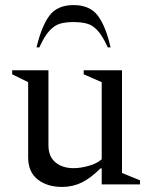

<svg xmlns="http://www.w3.org/2000/svg" viewBox="-20 -727 601 757"><path d="M225 10Q166 10 128.5 -19.5Q91 -49 91 -107V-403L28 -434V-450H171V-154Q171 -110 198.5 -87Q226 -64 270 -64Q297 -64 329.5 -73Q362 -82 381 -99V-403L310 -434V-450H461V-45L532 -16V0H381V-63H376Q338 -25 302.5 -7.5Q267 10 225 10ZM124 -540Q144 -624 175 -665.5Q206 -707 270 -707Q334 -707 365.5 -665.5Q397 -624 416 -540H405Q384 -586 364.5 -607Q345 -628 322.5 -634Q300 -640 270 -640Q240 -640 218 -634Q196 -628 176 -607Q156 -586 135 -540Z"/></svg>

Font: Spectral
Style: Regular
Weight: 400
Designer: Jean-Baptiste Levee
Foundry: Production Type
Version: Version 2.001